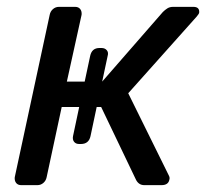

<svg xmlns="http://www.w3.org/2000/svg" viewBox="-20 -540 601 560"><path d="M42 0Q32 0 27 -6.5Q22 -13 23 -23L125 -497Q127 -507 134.5 -513.5Q142 -520 152 -520H199Q209 -520 214 -513.5Q219 -507 218 -497L175 -302H227L243 -377Q248 -400 270 -400H276Q286 -400 291.5 -393.5Q297 -387 294 -377L278 -302L455 -505Q461 -511 468 -515.5Q475 -520 485 -520H544Q562 -520 561 -504Q561 -500 554 -492L354 -268L472 -29Q476 -22 474 -16Q471 0 451 0H401Q385 0 377 -15L275 -228H262L244 -143Q239 -120 216 -120H211Q201 -120 196 -126.5Q191 -133 193 -143L211 -228H160L116 -23Q114 -13 106.5 -6.5Q99 0 89 0Z"/></svg>

Font: Lubike
Style: Italic
Weight: 400
Italic angle: -12°
Foundry: Honoka55
Version: Version 1.000;July 22, 2022;FontCreator 14.0.0.2862 64-bit